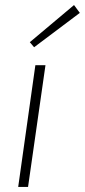

<svg xmlns="http://www.w3.org/2000/svg" viewBox="-20 -740 336 760"><path d="M273 -720 98 -573 115 -553 296 -689ZM160 -482H120L52 0H91Z"/></svg>

Font: Exo 2 Extra Light
Style: Italic
Weight: 250
Italic angle: -8°
Designer: Natanael Gama
Version: Version 1.001;PS 001.001;hotconv 1.0.88;makeotf.lib2.5.64775